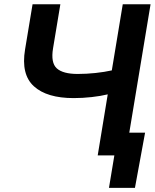

<svg xmlns="http://www.w3.org/2000/svg" viewBox="-20 -748 745 924"><path d="M136.7 -727.5H270.5L235.4 -516.1Q223.6 -445.8 253.4 -418.9Q283.2 -392.1 354 -392.1Q396 -392.1 439.5 -396.7Q482.9 -401.4 518.1 -409.2L570.8 -727.5H704.6L584 0H450.2L498.5 -293.9Q464.4 -285.6 421.1 -280.8Q377.9 -275.9 334.5 -275.9Q205.6 -275.9 143.1 -332.8Q80.6 -389.6 100.6 -509.8ZM504.4 156.2 530.3 0H489.7L507.8 -109.4H678.2L629.4 156.2Z"/></svg>

Font: Inter Display Semi Bold
Style: Italic
Weight: 600
Italic angle: -9.39999°
Designer: Rasmus Andersson
Foundry: rsms
Version: Version 4.000;git-4fc901f